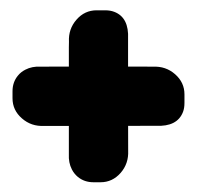

<svg xmlns="http://www.w3.org/2000/svg" viewBox="-20 -415 393 382"><path d="M284.2 -282.3H273.2V-282.5H234.8L234.8 -337.5C236.2 -366 227 -384 207.2 -391.5C202 -393.5 196 -394.5 189.2 -394.5H172.2C156.4 -394.5 143 -388.3 132.2 -375.9C121.3 -363.5 116.3 -348.7 117.2 -331.7L117 -320.7V-282.5L60.9 -282.4C49.5 -283 39.4 -281 30.5 -276.4C24.6 -273.4 19.6 -269.5 15.6 -264.5C8.5 -255.9 4.9 -245.5 4.9 -233.5V-219.5C4.9 -203.7 11.1 -190.3 23.6 -179.5C36 -168.6 50.7 -163.6 67.8 -164.5L117 -164.5L117 -108.4C116.4 -97 118.4 -86.8 123 -77.9C126 -72 130 -67.1 134.9 -63C143.6 -55.9 153.9 -52.4 165.9 -52.4H180C195.8 -52.4 209.1 -58.6 220 -71C230.8 -83.4 235.8 -98.2 235 -115.2L234.9 -164.6L290 -164.7C318.5 -163.3 336.5 -172.5 344.1 -192.3C346.1 -197.5 347 -203.5 347 -210.3V-227.3C347 -243.1 340.8 -256.4 328.4 -267.3C316 -278.2 301.3 -283.2 284.2 -282.3Z"/></svg>

Font: Qalbi
Style: Regular
Weight: 400
Version: Version 001.000